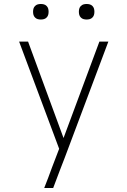

<svg xmlns="http://www.w3.org/2000/svg" viewBox="-20 -944 640 964"><path d="M247 0H202Q212 -26 222 -51.5Q232 -77 241 -103L277 -197L76 -735H121L299 -251L479 -735H524L305 -152L281 -90ZM415 -846Q407 -846 399.5 -848Q392 -850 386 -856Q380 -862 378 -869.5Q376 -877 376 -885Q376 -893 378 -900.5Q380 -908 386 -914Q392 -920 399.5 -922Q407 -924 415 -924Q423 -924 430.5 -922Q438 -920 444 -914Q450 -908 452 -900.5Q454 -893 454 -885Q454 -877 452 -869.5Q450 -862 444 -856Q438 -850 430.5 -848Q423 -846 415 -846ZM185 -846Q177 -846 169.5 -848Q162 -850 156 -856Q150 -862 148 -869.5Q146 -877 146 -885Q146 -893 148 -900.5Q150 -908 156 -914Q162 -920 169.5 -922Q177 -924 185 -924Q193 -924 200.5 -922Q208 -920 214 -914Q220 -908 222 -900.5Q224 -893 224 -885Q224 -877 222 -869.5Q220 -862 214 -856Q208 -850 200.5 -848Q193 -846 185 -846Z"/></svg>

Font: Iosevka Extralight Extended
Style: Regular
Weight: 200
Width: 7
Monospace: yes
Designer: Belleve Invis
Foundry: Belleve Invis
Version: Version 32.5.0; ttfautohint (v1.8.4)